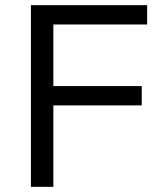

<svg xmlns="http://www.w3.org/2000/svg" viewBox="-20 -725 630 745"><path d="M100 0V-705H551V-630H187V-391H530V-316H187V0Z"/></svg>

Font: Nunito Sans 9pt
Style: Regular
Weight: 400
Version: Version 3.101;gftools[0.9.27]